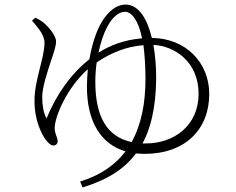

<svg xmlns="http://www.w3.org/2000/svg" viewBox="-20 -768 1040 846"><path d="M121 -677C143 -650 176 -618 176 -579C176 -512 132 -416 132 -324C132 -235 164 -176 183 -150C192 -140 203 -127 214 -127C227 -127 234 -135 234 -146C234 -163 221 -178 221 -203C221 -256 277 -384 367 -463C365 -438 363 -412 363 -386C363 -233 424 -133 533 -101C488 -42 424 4 333 32L344 58C459 22 529 -25 579 -92C591 -91 604 -90 617 -90C796 -90 902 -198 902 -354C902 -491 800 -599 649 -601C629 -684 592 -748 532 -748C497 -748 455 -721 423 -662C402 -623 384 -568 374 -507C294 -444 230 -355 185 -246C172 -268 166 -306 166 -339C166 -384 187 -445 208 -510C214 -528 227 -563 227 -585C227 -613 192 -650 178 -663C161 -678 148 -684 136 -690ZM406 -493C471 -537 538 -563 612 -569C617 -529 621 -480 621 -421C621 -317 604 -221 560 -142C449 -166 400 -257 400 -408C400 -436 402 -465 406 -493ZM656 -570C749 -566 855 -496 855 -355C855 -213 745 -136 623 -136H608C660 -232 668 -352 668 -429C668 -476 664 -525 656 -570ZM414 -536C423 -579 436 -618 450 -645C477 -699 508 -716 531 -716C558 -716 589 -683 606 -599C526 -593 461 -566 414 -536Z"/></svg>

Font: Noto Serif CJK SC ExtraLight
Style: Regular
Weight: 200
Designer: Ryoko NISHIZUKA 西塚涼子 (kana & ideographs); Frank Grießhammer (Latin, Greek & Cyrillic); Wenlong ZHANG 张文龙 (bopomofo); San
Foundry: Adobe
Version: Version 2.001;hotconv 1.1.0;makeotfexe 2.6.0